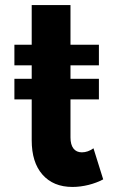

<svg xmlns="http://www.w3.org/2000/svg" viewBox="-20 -724 470 760"><path d="M267 16C308.5 16 354 4.5 388.5 -14L350 -137C335.5 -126.5 320 -121 304 -121C275.5 -121 259 -141.5 259 -180V-330.5H371.5V-412H259V-465.5H371.5V-547H259V-704H105.5V-547H37V-465.5H105.5V-412H37V-330.5H105.5V-169C105.5 -110.5 119.5 -65.5 148 -33C176.5 -0.5 216 16 267 16Z"/></svg>

Font: Spartan
Style: Bold
Weight: 700
Designer: Matt Bailey, Mirko Velimirovic
Foundry: Matt Bailey
Version: Version 1.003